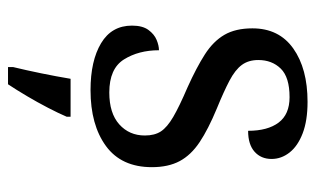

<svg xmlns="http://www.w3.org/2000/svg" viewBox="-178 -408 806 491"><g transform="rotate(90 225.5 -162.0)"><path d="M210 10Q135 10 90 -17Q45 -44 45 -96Q45 -123 56 -138Q67 -153 81.5 -159Q96 -165 108 -165Q108 -113 131.5 -75.5Q155 -38 216 -38Q269 -38 297.5 -63.5Q326 -89 326 -129Q326 -154 315.5 -170Q305 -186 278.5 -201.5Q252 -217 203 -238Q152 -261 118.5 -282.5Q85 -304 68.5 -332.5Q52 -361 52 -404Q52 -472 103.5 -508.5Q155 -545 240 -545Q288 -545 320.5 -532.5Q353 -520 369.5 -499Q386 -478 386 -453Q386 -426 367.5 -409.5Q349 -393 314 -393Q314 -443 293 -471Q272 -499 228 -499Q177 -499 155 -476.5Q133 -454 133 -419Q133 -394 145.5 -377Q158 -360 185.5 -345.5Q213 -331 257 -313Q310 -291 343 -269Q376 -247 391.5 -218Q407 -189 407 -147Q407 -69 353 -29.5Q299 10 210 10ZM151 208Q159 175 167 136Q175 97 181 61H278V71Q269 92 255 119Q241 146 225 173Q209 200 195 221H151Z"/></g></svg>

Font: Noto Naskh Arabic UI
Style: Regular
Weight: 400
Designer: Monotype Design Team, David Williams, Mohamad Dakak and Nizar Qandah
Foundry: Monotype Imaging Inc.
Version: Version 2.014